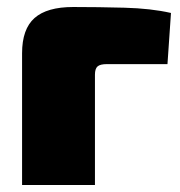

<svg xmlns="http://www.w3.org/2000/svg" viewBox="-20 -528 513 548"><path d="M189 -508Q259 -508 335 -506Q411 -504 468 -491L458 -345H285Q266 -345 258.5 -338.5Q251 -332 251 -315V0H43V-376Q43 -445 78.5 -476.5Q114 -508 189 -508Z"/></svg>

Font: Exo 2 Black
Style: Regular
Weight: 900
Designer: Natanael Gama
Foundry: Natanael Gama
Version: Version 2.010